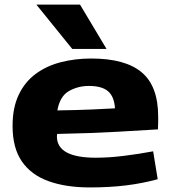

<svg xmlns="http://www.w3.org/2000/svg" viewBox="-20 -810 750 840"><path d="M373 10Q268 10 192 -17.5Q116 -45 75.5 -104Q35 -163 35 -259Q35 -339 62 -395.5Q89 -452 136.5 -487Q184 -522 246.5 -538Q309 -554 379 -554Q528 -554 600 -493.5Q672 -433 672 -300Q672 -291 672 -275Q672 -259 671 -244Q608 -240 493.5 -233.5Q379 -227 230 -224Q229 -220 229 -212Q230 -120 399 -120Q456 -120 521 -128Q586 -136 650 -148L670 -26Q605 -8 532.5 1Q460 10 373 10ZM231 -327Q312 -328 381.5 -331Q451 -334 483 -336Q480 -387 453 -410.5Q426 -434 369 -434Q321 -434 281.5 -411.5Q242 -389 231 -327ZM296 -596 139 -790H330L446 -596Z"/></svg>

Font: Georama Extended
Style: Bold
Weight: 700
Width: 7
Designer: Jean-Baptiste Levee
Foundry: Production Type
Version: Version 1.000